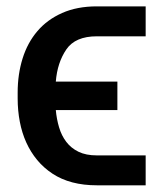

<svg xmlns="http://www.w3.org/2000/svg" viewBox="-20 -565 500 588"><path d="M34.1 -263.5V-281.6Q34.1 -337.7 49.2 -386Q64.3 -434.3 94.5 -469.6Q124.6 -505 170.3 -525.2Q215.9 -545.5 276.6 -545.5H426.1V-453.8H276.6Q210.6 -453.8 183.2 -413.7Q155.5 -373.2 150.9 -315H339.5V-228H150.9Q153.4 -200.3 160.9 -175.1Q168.3 -149.9 182.9 -130.7Q197.4 -111.5 220.3 -100.3Q243.3 -89.1 276.6 -89.1H426.1V2.5H276.6Q195 2.5 141 -33Q114 -50.8 93.9 -74.9Q73.9 -99.1 60.5 -128.6Q47.2 -158 40.7 -192.1Q34.1 -226.2 34.1 -263.5Z"/></svg>

Font: Inter P Medium
Style: Regular
Weight: 500
Designer: Rasmus Andersson
Foundry: rsms
Version: Version 3.018;git-588b23468